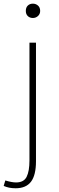

<svg xmlns="http://www.w3.org/2000/svg" viewBox="-53 -757 317 1033"><path d="M31.2 255.9Q-5.9 255.9 -33.2 243.2L-24.4 213.9Q10.7 224.6 33.2 224.6Q75.2 224.6 90.3 194.3Q105.5 164.1 105.5 106.4V-527.3H140.6V110.4Q140.6 185.5 113.8 220.7Q86.9 255.9 31.2 255.9ZM124 -660.2Q107.4 -660.2 96.7 -670.4Q85.9 -680.7 85.9 -698.2Q85.9 -716.8 96.7 -727.1Q107.4 -737.3 124 -737.3Q139.6 -737.3 151.4 -727.1Q163.1 -716.8 163.1 -698.2Q163.1 -681.6 151.4 -670.9Q139.6 -660.2 124 -660.2Z"/></svg>

Font: Bpmf Zihi Sans ExtraLight
Style: ExtraLight
Weight: 250
Foundry: But Ko
Version: Version 1.320